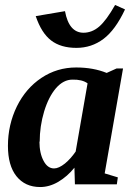

<svg xmlns="http://www.w3.org/2000/svg" viewBox="-20 -743 540 774"><path d="M402 -44 455 -28 451 0H282L280 -67Q252 -32 215 -10Q179 11 142 11Q81 11 46 -33Q12 -76 12 -155Q12 -240 48 -314Q84 -387 147 -429Q210 -471 287 -471Q356 -471 410 -449L450 -467H476ZM140 -171 139 -173Q139 -125 156 -94Q172 -64 198 -64Q217 -64 242 -84Q265 -103 285 -132L333 -407Q311 -423 272 -422Q236 -422 206 -388Q176 -353 158 -294Q140 -234 140 -171ZM317 -611H316Q351 -611 380 -636Q409 -661 444 -723L484 -705Q445 -622 397 -586Q349 -550 288 -550Q225 -550 186 -580Q147 -610 124 -678L242 -698Q258 -611 317 -611Z"/></svg>

Font: Libra Serif Modern
Style: Bold Italic
Weight: 700
Italic angle: -12°
Designer: Stefan Peev, Context Ltd
Foundry: Stefan Peev, Context Ltd
Version: Version 1.000